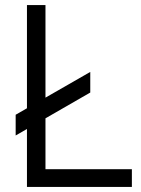

<svg xmlns="http://www.w3.org/2000/svg" viewBox="-20 -740 557 760"><path d="M42 -203.7V-285.8L337.3 -455.3V-373.7ZM86.7 0V-720H160V-70.3H502V0Z"/></svg>

Font: Hauora
Style: Regular
Weight: 400
Designer: Wayne Shih
Foundry: WCYS
Version: Version 1.001